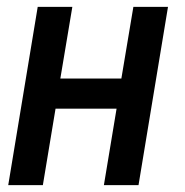

<svg xmlns="http://www.w3.org/2000/svg" viewBox="-20 -540 540 560"><path d="M4 0 90 -520H191L156 -311H334L369 -520H470L384 0H283L320 -223H142L105 0Z"/></svg>

Font: Iosevka Term Curly Semibold
Style: Italic
Weight: 600
Italic angle: -9°
Designer: Belleve Invis
Foundry: Belleve Invis
Version: Version 32.3.0